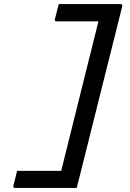

<svg xmlns="http://www.w3.org/2000/svg" viewBox="-20 -776 640 944"><path d="M269 -756H572Q583 -756 581 -745Q531 -546 481 -346Q431 -146 381 54Q375 77 369 101Q363 125 357 148H54Q43 148 46 137Q51 117 55 101Q59 85 64 64H281Q327 -120 372.5 -304Q418 -488 464 -671H258Q247 -671 250 -682Q255 -702 259.5 -719.5Q264 -737 269 -756Z"/></svg>

Font: Recursive Mn Lnr St
Style: Italic
Weight: 400
Italic angle: -15°
Monospace: yes
Version: Version 1.079;hotconv 1.0.112;makeotfexe 2.5.65598; ttfautoh